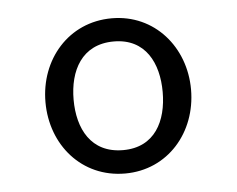

<svg xmlns="http://www.w3.org/2000/svg" viewBox="-36 -741 536 435"><g transform="rotate(-5 232.0 -523.5)"><path d="M232.4 -347.2C329.6 -347.2 397.5 -426.3 397.5 -523.9C397.5 -620.6 329.6 -700.2 232.4 -700.2C133.8 -700.2 66.4 -620.6 66.4 -523.9C66.4 -426.3 133.8 -347.2 232.4 -347.2ZM232.4 -400.4C159.2 -400.4 130.4 -458 130.4 -523.9C130.4 -589.4 159.2 -647.5 232.4 -647.5C304.7 -647.5 333 -589.4 333 -523.9C333 -458 304.7 -400.4 232.4 -400.4Z"/></g></svg>

Font: HK Grotesk
Style: Regular
Weight: 400
Designer: Alfredo Marco Pradil and Stefan Peev
Foundry: Hanken Design Co.
Version: Version 1.045;PS 001.045;hotconv 1.0.88;makeotf.lib2.5.64775